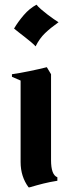

<svg xmlns="http://www.w3.org/2000/svg" viewBox="-20 -772 305 820"><path d="M198 -455V-88Q198 -25 225 -15V0Q193 5 165 12Q137 19 107 28H102Q68 -18 68 -80V-428L31 -444V-455Q66 -460 107 -468.5Q148 -477 180 -485ZM40 -650Q57 -679 81.5 -707.5Q106 -736 136 -752Q142 -744 154.5 -733Q167 -722 181.5 -711Q196 -700 209.5 -690.5Q223 -681 230 -677Q196 -653 172.5 -630.5Q149 -608 132 -574Q126 -581 113.5 -591.5Q101 -602 87 -613Q73 -624 60 -634Q47 -644 40 -650Z"/></svg>

Font: New Rocker
Style: Regular
Weight: 400
Designer: Pablo Impallari, Brenda Gallo, Rodrigo Fuenzalida
Foundry: Pablo Impallari, Brenda Gallo, Rodrigo Fuenzalida
Version: Version 1.000; ttfautohint (v0.93) -l 8 -r 50 -G 200 -x 14 -